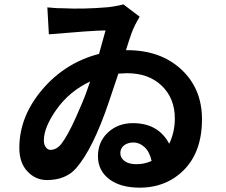

<svg xmlns="http://www.w3.org/2000/svg" viewBox="-20 -808 1040 884"><path d="M678 -67Q669 -109 645.5 -130.5Q622 -152 595 -152Q568 -152 551 -138.5Q534 -125 534 -103Q534 -81 553.5 -66.5Q573 -52 609 -52Q645 -52 678 -67ZM198 -774Q248 -769 270 -770Q362 -765 480 -775Q525 -781 548 -788L623 -731Q598 -689 586.5 -657.5Q575 -626 560 -577H565Q719 -577 814.5 -488.5Q910 -400 910 -259Q910 -73 781 12Q713 56 623.5 56Q534 56 482.5 16.5Q431 -23 431 -89Q431 -155 477 -198Q523 -241 592 -241Q709 -241 759 -146Q785 -200 785 -262Q785 -355 725 -413Q665 -471 564 -471Q551 -471 525 -469Q501 -396 481 -338Q408 -122 330 -33Q282 21 196 21Q144 21 106.5 -18.5Q69 -58 69 -127Q69 -271 174 -395Q279 -519 436 -560Q458 -637 466 -668Q401 -667 205 -650ZM182 -162Q182 -142 191 -130Q200 -118 212 -118Q240 -118 262 -145Q292 -184 329 -266.5Q366 -349 379.5 -388.5Q393 -428 395 -433Q299 -387 240.5 -304.5Q182 -222 182 -162Z"/></svg>

Font: Swei Fan Sans CJK TC
Style: Bold
Weight: 700
Version: Version 2.130